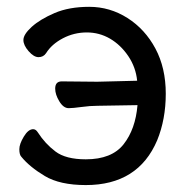

<svg xmlns="http://www.w3.org/2000/svg" viewBox="-20 -513 546 557"><path d="M229 23.9Q153.8 23.9 109.9 -2.4Q65.9 -28.8 42 -58.1Q36.1 -64 36.1 -80.1Q36.1 -95.2 49.1 -116.7Q62 -138.2 76.2 -138.2Q84 -138.2 89.8 -128.9Q110.8 -96.2 140.9 -73.5Q170.9 -50.8 229 -50.8Q304.2 -50.8 338.6 -94.5Q373 -138.2 378.9 -208L263.2 -206.1Q241.2 -206.1 216.1 -202.6Q190.9 -199.2 179.2 -199.2Q164.1 -199.2 152.1 -219Q140.1 -238.8 140.1 -255.9Q140.1 -276.9 159.2 -276.9L262.2 -275.9L377.9 -278.8Q374 -317.9 352.1 -350.3Q330.1 -382.8 299.1 -400.9Q268.1 -418.9 231.9 -418.9Q194.8 -418.9 162.4 -401.9Q129.9 -384.8 113.8 -358.9Q106 -347.2 91.8 -347.2Q78.1 -347.2 63 -364.5Q47.9 -381.8 47.9 -397Q47.9 -413.1 72 -435.1Q96.2 -457 138.2 -475.1Q180.2 -493.2 238.8 -493.2Q298.8 -493.2 349.9 -460.7Q400.9 -428.2 430.9 -372.1Q460.9 -315.9 460.9 -241.2Q460.9 -167 436 -106Q380.9 23.9 229 23.9Z"/></svg>

Font: LXGW WenKai Screen
Style: Regular
Weight: 400
Designer: LXGW / Fontworks Inc.
Foundry: LXGW / Fontworks Inc.
Version: Version 1.510;January 18,2025